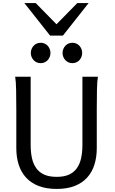

<svg xmlns="http://www.w3.org/2000/svg" viewBox="-20 -1209 743 1241"><path d="M612.8 -712.9Q607.9 -683.6 606.7 -630.1Q605.5 -576.7 605.5 -500.5V-251.5Q605.5 -191.9 589.8 -143.3Q574.2 -94.7 542.2 -60.1Q510.3 -25.4 461.4 -6.6Q412.6 12.2 346.7 12.2Q279.8 12.2 230.7 -6.6Q181.6 -25.4 149.4 -60.1Q117.2 -94.7 101.3 -143.3Q85.4 -191.9 85.4 -251.5V-500.5Q85.4 -572.8 84.2 -628.2Q83 -683.6 78.1 -712.9H178.2V-273.4Q178.2 -225.6 186.5 -187.3Q194.8 -148.9 214.4 -121.8Q233.9 -94.7 266.1 -80.3Q298.3 -65.9 346.7 -65.9Q394 -65.9 425.8 -80.3Q457.5 -94.7 476.8 -121.8Q496.1 -148.9 504.4 -187.3Q512.7 -225.6 512.7 -273.4V-712.9ZM179.2 -866.7Q179.2 -880.4 184.1 -892.3Q189 -904.3 197.5 -913.3Q206.1 -922.4 217.5 -927.5Q229 -932.6 242.7 -932.6Q256.3 -932.6 268.1 -927.5Q279.8 -922.4 288.1 -913.3Q296.4 -904.3 301.3 -892.3Q306.2 -880.4 306.2 -866.7Q306.2 -853 301.3 -841.1Q296.4 -829.1 288.1 -820.1Q279.8 -811 268.1 -805.9Q256.3 -800.8 242.7 -800.8Q229 -800.8 217.5 -805.9Q206.1 -811 197.5 -820.1Q189 -829.1 184.1 -841.1Q179.2 -853 179.2 -866.7ZM384.3 -866.7Q384.3 -880.4 389.2 -892.3Q394 -904.3 402.6 -913.3Q411.1 -922.4 422.6 -927.5Q434.1 -932.6 447.8 -932.6Q461.4 -932.6 473.1 -927.5Q484.9 -922.4 493.2 -913.3Q501.5 -904.3 506.3 -892.3Q511.2 -880.4 511.2 -866.7Q511.2 -853 506.3 -841.1Q501.5 -829.1 493.2 -820.1Q484.9 -811 473.1 -805.9Q461.4 -800.8 447.8 -800.8Q434.1 -800.8 422.6 -805.9Q411.1 -811 402.6 -820.1Q394 -829.1 389.2 -841.1Q384.3 -853 384.3 -866.7ZM210.9 -1189 345.2 -1052.2 479.5 -1189H552.7L386.7 -979H303.7L137.7 -1189Z"/></svg>

Font: Andika APac
Style: Regular
Weight: 400
Designer: Victor Gaultney, Annie Olsen, Julie Remington, Don Collingsworth, Eric Hays, Becca Hirsbrunner
Foundry: SIL International
Version: Version 5.000